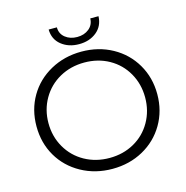

<svg xmlns="http://www.w3.org/2000/svg" viewBox="-117 -921 1005 1038"><g transform="rotate(-15 385.5 -402.5)"><path d="M386.5 6Q291 6 213 -37Q135 -80 91.5 -154.5Q48 -229 48 -322Q48 -415 91.5 -489.5Q135 -564 213 -607Q291 -650 386.5 -650Q482 -650 559 -607.5Q636 -565 680 -490Q724 -415 724 -322Q724 -229 680 -154Q636 -79 559 -36.5Q482 6 386.5 6ZM386.5 -55Q463 -55 524.5 -89.5Q586 -124 621 -185.5Q656 -247 656 -322Q656 -397 621 -458.5Q586 -520 524.5 -554.5Q463 -589 386.5 -589Q310 -589 248 -554.5Q186 -520 150.5 -458.5Q115 -397 115 -322Q115 -247 150.5 -185.5Q186 -124 248 -89.5Q310 -55 386.5 -55ZM247 -811H293Q293 -775 320 -753.5Q347 -732 386.5 -732Q426 -732 452.5 -753.5Q479 -775 480 -811H526Q524 -756 484.5 -724Q445 -692 386.5 -692Q328 -692 288 -724Q248 -756 247 -811Z"/></g></svg>

Font: Montserrat Ace
Style: Regular
Weight: 400
Designer: Julieta Ulanovsky
Foundry: Julieta Ulanovsky
Version: Version 1